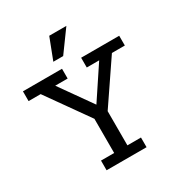

<svg xmlns="http://www.w3.org/2000/svg" viewBox="-184 -862 918 981"><g transform="rotate(-30 275.0 -371.0)"><path d="M159.7 -57.1H237.3V-258.8L62.5 -505.4H-8.8V-563H221.7V-505.4H148.4L282.2 -316.4L407.7 -505.4H334.5V-563H559.1V-505.4H482.9L315.4 -258.8V-57.1H395.5V0H159.7ZM201.2 -616.2 249.5 -741.7H350.6L259.3 -616.2Z"/></g></svg>

Font: Rokkitt
Style: Regular
Weight: 400
Version: Version 1.2; ttfautohint (v1.5) -l 7 -r 28 -G 50 -x 13 -D la